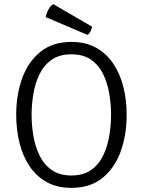

<svg xmlns="http://www.w3.org/2000/svg" viewBox="-20 -898 692 930"><path d="M58.5 -342Q58.5 -439 87.5 -519Q116.5 -599 175.8 -647Q235 -695 326 -695Q394.5 -695 444.8 -667.2Q495 -639.5 528 -590.8Q561 -542 577.2 -478.2Q593.5 -414.5 593.5 -342Q593.5 -244.5 564.5 -164.2Q535.5 -84 476.2 -36Q417 12 326 12Q257 12 206.8 -15.8Q156.5 -43.5 123.5 -92.5Q90.5 -141.5 74.5 -205.5Q58.5 -269.5 58.5 -342ZM133 -342Q133 -292.5 141.5 -241Q150 -189.5 171 -145.8Q192 -102 229.8 -75Q267.5 -48 326 -48Q384 -48 421.8 -75Q459.5 -102 480.2 -145.8Q501 -189.5 509.5 -241Q518 -292.5 518 -342Q518 -391.5 509.5 -442.8Q501 -494 480.2 -537.8Q459.5 -581.5 421.8 -608.2Q384 -635 326 -635Q267.5 -635 229.8 -608.2Q192 -581.5 171 -537.8Q150 -494 141.5 -442.8Q133 -391.5 133 -342ZM238 -878 426.5 -768.5Q424 -759 418.8 -747.2Q413.5 -735.5 404 -729L201.5 -815Q205 -834 214.8 -852Q224.5 -870 238 -878Z"/></svg>

Font: Signika Negative SC Light
Style: Regular
Weight: 300
Designer: Anna Giedryś
Foundry: Anna Giedryś
Version: Version 2.000; ttfautohint (v1.8.3) -l 8 -r 50 -G 200 -x 9 -